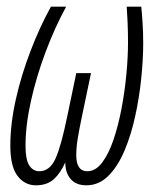

<svg xmlns="http://www.w3.org/2000/svg" viewBox="-20 -550 475 580"><path d="M88.4 9.8Q54.7 9.8 33 -18.6Q11.2 -46.9 11.2 -109.9Q11.2 -175.8 27.8 -249.8Q44.4 -323.7 72.3 -396.2Q100.1 -468.8 133.8 -529.8H179.7Q145 -465.8 117.4 -392.1Q89.8 -318.4 73.5 -245.1Q57.1 -171.9 57.1 -109.4Q57.1 -67.4 68.6 -50Q80.1 -32.7 98.6 -32.7Q130.4 -32.7 147.7 -71Q165 -109.4 183.6 -200.7L210.4 -329.1H254.9L228 -200.7Q218.3 -154.3 214.4 -129.2Q210.4 -104 210.4 -81.1Q210.4 -32.7 243.7 -32.7Q268.6 -32.7 288.3 -58.6Q308.1 -84.5 322.8 -127.7Q337.4 -170.9 347.2 -222.4Q356.9 -273.9 361.8 -325.9Q366.7 -377.9 366.7 -421.4Q366.7 -452.1 365.5 -481.4Q364.3 -510.7 362.8 -529.8H406.7Q408.7 -512.2 410.6 -482.2Q412.6 -452.1 412.6 -420.4Q412.6 -371.6 406.7 -313.7Q400.9 -255.9 388.4 -199Q376 -142.1 356 -94.7Q335.9 -47.4 307.4 -18.8Q278.8 9.8 240.7 9.8Q210 9.8 193.6 -9Q177.2 -27.8 177.2 -59.6Q163.1 -27.3 142.6 -8.8Q122.1 9.8 88.4 9.8Z"/></svg>

Font: Open Sans Condensed Light
Style: Italic
Weight: 300
Width: 3
Italic angle: -12°
Designer: Monotype Design Team
Foundry: Monotype Imaging Inc.
Version: Version 3.000; ttfautohint (v1.8.4)